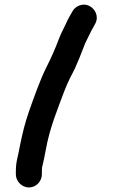

<svg xmlns="http://www.w3.org/2000/svg" viewBox="-20 -714 497 848"><path d="M165 56V45C165 30 165 27 169 12C172 1 176 -20 182 -51C199 -148 234 -231 265 -314C278 -348 295 -381 311 -412C325 -443 338 -475 350 -507C358 -530 368 -545 377 -565C384 -581 394 -596 401 -610C418 -643 399 -675 376 -687C344 -704 310 -685 299 -662C290 -646 280 -630 272 -611C262 -589 252 -572 242 -547C225 -501 205 -456 183 -413C154 -353 132 -289 108 -222C89 -166 81 -133 68 -70C59 -17 50 -4 50 45V56C50 87 77 114 108 114C139 114 165 87 165 56Z"/></svg>

Font: Electronic
Style: UltHv
Weight: 900
Version: Version 1.011